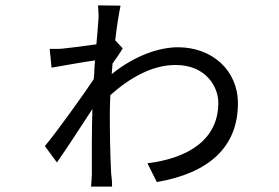

<svg xmlns="http://www.w3.org/2000/svg" viewBox="-20 -663 1040 715"><path d="M437 -483 409 -513C416 -573 424 -619 429 -642L345 -643C346 -632 347 -612 347 -604C347 -597 347 -591 346 -584C345 -565 342 -534 339 -498C292 -491 241 -485 214 -482C205 -481 197 -481 190 -481H165L172 -411C220 -419 294 -433 334 -438C331 -414 332 -391 329 -368C287 -305 190 -170 147 -119L192 -58C230 -112 284 -196 324 -257C323 -212 322 -168 322 -124V-14C322 -2 320 21 319 32H398C397 31 397 25 397 14L396 2C395 -5 395 -11 394 -16C390 -92 389 -170 389 -243C389 -264 390 -286 391 -309C463 -373 546 -421 634 -421C746 -421 793 -341 793 -280C793 -145 684 -74 529 -55L564 15C755 -18 866 -113 866 -278C866 -402 769 -487 643 -487C571 -487 480 -455 396 -387L399 -426C415 -449 428 -467 437 -483Z"/></svg>

Font: Spoqa Han Sans Neo
Style: Regular
Weight: 400
Designer: [Spoqa Han Sans Neo] Dong-huui Kim ___ Younghwa Kang ___ Yujin Lee ___ [Noto Sans] Ryoko NISHIZUKA ____ (kana & ideograp
Foundry: Spoqa (http://www.spoqa-han-sans.com)
Version: Version 1.100;hotconv 1.0.109;makeotfexe 2.5.65596